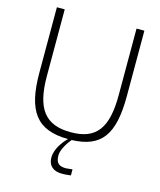

<svg xmlns="http://www.w3.org/2000/svg" viewBox="-135 -818 945 1134"><g transform="rotate(15 337.5 -251.0)"><path d="M407 179 368 183C327 183 305 169 305 121C305 85 336 38 357 13C536 7 605 -84 605 -322V-722H557V-315C557 -113 495 -30 340 -30C182 -30 118 -115 118 -315V-722H70V-322C70 -89 141 12 335 13L329 19C307 41 268 92 268 143C268 190 296 220 353 220C363 220 386 219 407 216Z"/></g></svg>

Font: Perun ExtraLight
Style: Regular
Weight: 200
Foundry: Copyright (c) Stefan Peev, Context Ltd, 2016
Version: Version 1.089